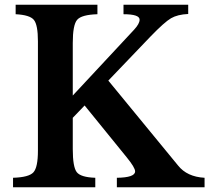

<svg xmlns="http://www.w3.org/2000/svg" viewBox="-20 -790 883 810"><path d="M287 -293V-161Q287 -85 304 -63.5Q321 -42 382 -40V0H35V-40Q102 -42 121 -63Q140 -84 140 -154V-616Q140 -685 123 -706Q106 -727 46 -730V-770H391V-730Q324 -728 305.5 -706.5Q287 -685 287 -609V-387L546 -665Q569 -690 569 -707Q569 -730 501 -730V-770H774V-731Q729 -729 701.5 -713Q674 -697 615 -636L437 -450L731 -92Q769 -44 843 -40V0H473V-40Q550 -41 550 -67Q550 -83 514 -127L337 -345Z"/></svg>

Font: Libre Baskerville
Style: Bold
Weight: 700
Designer: Pablo Impallari, Rodrigo Fuenzalida
Foundry: Pablo Impallari, Rodrigo Fuenzalida
Version: Version 1.000